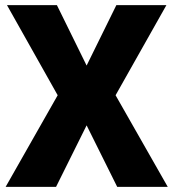

<svg xmlns="http://www.w3.org/2000/svg" viewBox="-20 -731 678 751"><path d="M318.8 -474.6 435.1 -710.9H630.9L432.1 -358.4L636.2 0H438.5L318.8 -240.7L199.2 0H2L205.6 -358.4L7.3 -710.9H202.6Z"/></svg>

Font: Sadagaat-English
Style: Regular
Weight: 900
Designer: Ahmed alsheikh
Foundry: Ahmed alsheikh Design
Version: Version 2.137;January 17, 2018;FontCreator 11.0.0.2408 64-bi